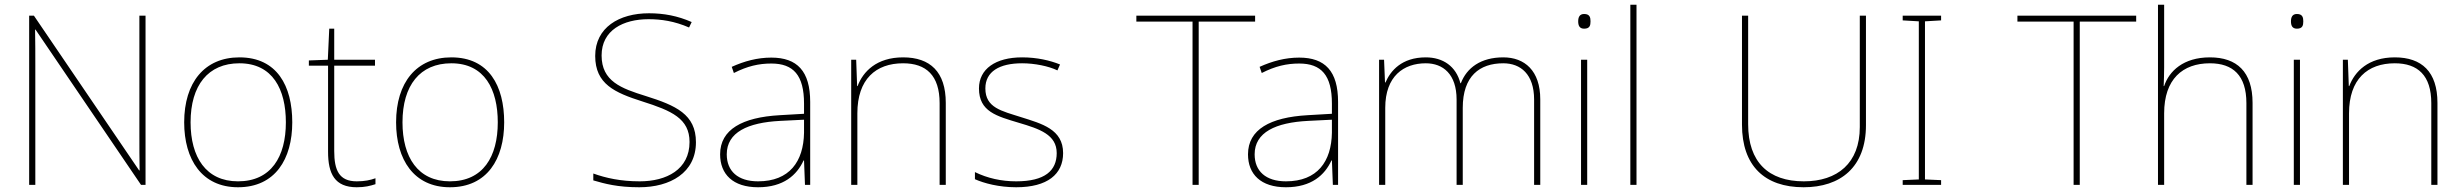

<svg xmlns="http://www.w3.org/2000/svg" viewBox="-20 -831 10387 810"><path d="M594 -51V-765H568V-262C568 -216 568 -162 569 -112H567L123 -765H103V-51H129V-553C129 -606 129 -648 128 -706H130L575 -51Z M1213 -315C1213 -468 1149 -589 990 -589C843 -589 757 -483 757 -315C757 -158 832 -41 984 -41C1141 -41 1213 -160 1213 -315ZM784 -315C784 -471 858 -564 990 -564C1131 -564 1186 -453 1186 -315C1186 -170 1124 -66 984 -66C849 -66 784 -168 784 -315Z M1485 -66C1411 -66 1390 -112 1390 -194V-554H1562V-579H1390V-710H1369L1363 -579L1283 -576V-554H1364V-191C1364 -98 1392 -41 1485 -41C1520 -41 1542 -47 1564 -54V-79C1542 -71 1518 -66 1485 -66Z M2107 -315C2107 -468 2043 -589 1884 -589C1737 -589 1651 -483 1651 -315C1651 -158 1726 -41 1878 -41C2035 -41 2107 -160 2107 -315ZM1678 -315C1678 -471 1752 -564 1884 -564C2025 -564 2080 -453 2080 -315C2080 -170 2018 -66 1878 -66C1743 -66 1678 -168 1678 -315Z M2916 -231C2916 -349 2831 -386 2704 -426C2601 -458 2518 -488 2518 -597C2518 -704 2610 -750 2716 -750C2769 -750 2825 -742 2887 -715L2898 -738C2839 -764 2781 -775 2718 -775C2592 -775 2491 -715 2491 -595C2491 -476 2574 -440 2690 -403C2813 -364 2889 -331 2889 -232C2889 -116 2792 -66 2679 -66C2598 -66 2536 -80 2483 -99V-70C2531 -56 2585 -41 2677 -41C2807 -41 2916 -102 2916 -231Z M3234 -588C3175 -588 3120 -573 3067 -549L3076 -523C3133 -552 3181 -563 3234 -563C3327 -563 3372 -514 3372 -394V-351L3269 -345C3112 -336 3018 -285 3018 -180C3018 -96 3072 -41 3178 -41C3286 -41 3342 -93 3370 -154H3372L3376 -51H3398V-401C3398 -531 3343 -588 3234 -588ZM3271 -321 3372 -326V-271C3370 -150 3311 -66 3178 -66C3093 -66 3046 -109 3046 -180C3046 -273 3135 -314 3271 -321Z M3790 -589C3678 -589 3621 -529 3598 -468H3596L3592 -579H3571V-51H3597V-353C3597 -497 3675 -564 3790 -564C3887 -564 3944 -513 3944 -396V-51H3970V-397C3970 -528 3904 -589 3790 -589Z M4465 -185C4465 -286 4375 -309 4287 -337C4206 -363 4137 -376 4137 -458C4137 -529 4196 -564 4292 -564C4345 -564 4404 -552 4441 -534L4452 -559C4410 -576 4355 -589 4292 -589C4180 -589 4110 -540 4110 -458C4110 -360 4185 -341 4278 -313C4366 -287 4438 -263 4438 -185C4438 -111 4388 -66 4267 -66C4205 -66 4146 -79 4093 -105V-75C4131 -58 4194 -41 4267 -41C4399 -41 4465 -96 4465 -185Z M5037 -51V-740H5275V-765H4774V-740H5011V-51Z M5461 -588C5402 -588 5347 -573 5294 -549L5303 -523C5360 -552 5408 -563 5461 -563C5554 -563 5599 -514 5599 -394V-351L5496 -345C5339 -336 5245 -285 5245 -180C5245 -96 5299 -41 5405 -41C5513 -41 5569 -93 5597 -154H5599L5603 -51H5625V-401C5625 -531 5570 -588 5461 -588ZM5498 -321 5599 -326V-271C5597 -150 5538 -66 5405 -66C5320 -66 5273 -109 5273 -180C5273 -273 5362 -314 5498 -321Z M6322 -589C6227 -589 6168 -545 6143 -480H6141C6123 -551 6068 -589 5995 -589C5893 -589 5846 -532 5825 -483H5823L5819 -579H5798V-51H5824V-376C5824 -510 5902 -564 5995 -564C6068 -564 6125 -518 6125 -411V-51H6151V-376C6151 -510 6222 -564 6322 -564C6395 -564 6452 -518 6452 -411V-51H6478V-412C6478 -533 6412 -589 6322 -589Z M6663 -772C6643 -772 6638 -757 6638 -741C6638 -724 6643 -710 6663 -710C6687 -710 6690 -724 6690 -741C6690 -757 6687 -772 6663 -772ZM6676 -579H6650V-51H6676Z M6884 -51V-811H6858V-51Z M7852 -303V-765H7826V-295C7826 -143 7732 -66 7590 -66C7441 -66 7355 -147 7355 -307V-765H7329V-305C7329 -132 7424 -41 7589 -41C7744 -41 7852 -125 7852 -303Z M8169 -51V-71L8101 -74V-741L8169 -745V-765H8007V-745L8075 -741V-74L8007 -71V-51Z M8754 -51V-740H8992V-765H8491V-740H8728V-51Z M9110 -547V-811H9084V-51H9110V-353C9110 -497 9188 -564 9303 -564C9400 -564 9457 -513 9457 -396V-51H9483V-397C9483 -528 9417 -589 9303 -589C9191 -589 9131 -531 9110 -468H9108C9109 -497 9110 -517 9110 -547Z M9670 -772C9650 -772 9645 -757 9645 -741C9645 -724 9650 -710 9670 -710C9694 -710 9697 -724 9697 -741C9697 -757 9694 -772 9670 -772ZM9683 -579H9657V-51H9683Z M10083 -589C9971 -589 9914 -529 9891 -468H9889L9885 -579H9864V-51H9890V-353C9890 -497 9968 -564 10083 -564C10180 -564 10237 -513 10237 -396V-51H10263V-397C10263 -528 10197 -589 10083 -589Z"/></svg>

Font: Noto Sans Tamil UI Thin
Style: Regular
Weight: 100
Designer: Jelle Bosma - Monotype Design Team
Foundry: Monotype Imaging Inc.
Version: Version 2.004